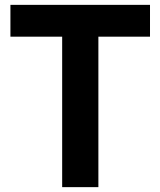

<svg xmlns="http://www.w3.org/2000/svg" viewBox="-20 -770 660 790"><path d="M597.2 -619.1H384.8V0H235.8V-619.1H22.9V-750H597.2Z"/></svg>

Font: Oakes Grotesk Bold
Style: Regular
Weight: 700
Designer: Samuel Oakes
Foundry: Samuel Oakes
Version: Version 1.000;PS 001.000;hotconv 1.0.88;makeotf.lib2.5.64775